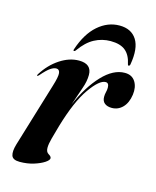

<svg xmlns="http://www.w3.org/2000/svg" viewBox="-99 -696 629 775"><g transform="rotate(15 215.0 -309.0)"><path d="M36 -345Q33 -346 37 -352Q64.5 -396 104 -422Q143.5 -448 183.5 -448Q236.5 -448 236.5 -402Q236.5 -375.5 225.5 -344.8Q214.5 -314 199.5 -269Q235 -350.5 281 -399.2Q327 -448 375 -448Q405 -448 419 -425.8Q433 -403.5 428.5 -371Q423.5 -336 404.8 -316.8Q386 -297.5 359.5 -297.5Q341 -297.5 329.8 -306.2Q318.5 -315 318.5 -333Q318.5 -343.5 321 -353.2Q323.5 -363 323.5 -372Q323.5 -392 309.5 -392Q283.5 -392 244.8 -337Q206 -282 173.5 -172Q164 -138.5 157.5 -114.8Q151 -91 151 -75Q151 -57.5 162.5 -51Q174 -44.5 174 -37Q174 -29 157.8 -18.2Q141.5 -7.5 115 0.8Q88.5 9 57 9Q28 9 22.5 -7.8Q17 -24.5 26 -55L107 -322Q120 -363.5 118 -378.5Q116 -393.5 103 -393.5Q92.5 -393.5 79 -384.5Q65.5 -375.5 43 -349.5Q38.5 -344.5 36 -345ZM286.5 -557Q250.5 -557 219 -540.2Q187.5 -523.5 160 -484.5Q157 -480 153.5 -480Q149 -480 151.5 -487Q174.5 -556 215.2 -591.5Q256 -627 305 -627Q354.5 -627 377 -591.5Q399.5 -556 387.5 -487Q386 -480 381.5 -480Q378 -480 377.5 -484.5Q370 -521.5 348.5 -539.2Q327 -557 286.5 -557Z"/></g></svg>

Font: Fraunces 144pt S000 SemiBold
Style: Italic
Weight: 600
Italic angle: -16°
Version: Version 1.000; ttfautohint (v1.8.3)